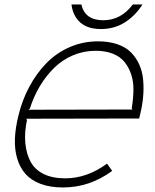

<svg xmlns="http://www.w3.org/2000/svg" viewBox="-20 -824 689 854"><path d="M106 -335.9 569.8 -336.9 565.9 -340.8Q572.8 -384.3 573.5 -422.6Q574.2 -460.9 563.5 -493.2Q552.7 -525.4 533.4 -548.8Q514.2 -572.3 481.7 -585.2Q449.2 -598.1 405.8 -598.1Q352.1 -598.1 304.4 -577.9Q256.8 -557.6 220.7 -522Q184.6 -486.3 157.2 -440.7Q129.9 -395 112.8 -340.8ZM602.1 -310.1 599.1 -296.9 96.2 -295.9 100.1 -291Q87.9 -233.9 92.8 -186Q97.7 -138.2 116.5 -103.8Q135.3 -69.3 174.3 -50Q213.4 -30.8 270 -30.8Q367.2 -30.8 456.1 -96.2L479 -64Q379.4 9.8 259.8 9.8Q202.6 9.8 160.2 -6.3Q117.7 -22.5 92.8 -51Q67.9 -79.6 56.2 -119.9Q44.4 -160.2 46.4 -207.5Q48.3 -254.9 62 -310.1Q78.6 -378.9 110.4 -438.2Q142.1 -497.6 186.3 -543Q230.5 -588.4 289.8 -614.3Q349.1 -640.1 416 -640.1Q464.8 -640.1 502.2 -627.2Q539.6 -614.3 562.5 -591.1Q585.4 -567.9 599.4 -537.1Q613.3 -506.3 616.7 -468.8Q620.1 -431.2 616.5 -391.8Q612.8 -352.5 602.1 -310.1ZM570.8 -804.2H613.8Q581.5 -753.4 534.7 -724.1Q487.8 -694.8 429.2 -694.8Q369.6 -694.8 336.9 -724.1Q304.2 -753.4 297.9 -804.2H341.8Q357.9 -733.9 439 -733.9Q518.1 -733.9 570.8 -804.2Z"/></svg>

Font: Sinkin Sans 200 X Light Italic
Style: Regular
Weight: 200
Italic angle: -112°
Designer: Keith Bates
Foundry: K-Type
Version: Sinkin Sans (version 1.0)  by Keith Bates   •   © 2014   www